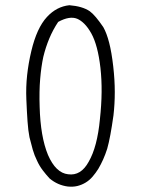

<svg xmlns="http://www.w3.org/2000/svg" viewBox="-20 -728 540 736"><path d="M246 -708Q296 -704 324 -685Q335 -677 348 -661.5Q361 -646 376 -624Q389 -601 398.5 -564Q408 -527 414 -474Q420 -422 420 -375.5Q420 -329 415 -286Q403 -200 391 -158Q384 -136 375.5 -117Q367 -98 357 -81Q347 -65 335 -51Q323 -37 308 -28Q293 -19 276.5 -15Q260 -11 240 -13Q201 -18 170 -44Q157 -58 144 -75Q131 -92 122 -112Q112 -132 105.5 -154.5Q99 -177 93 -202Q88 -227 85.5 -263Q83 -299 81 -347Q79 -394 84 -440Q89 -486 100 -532Q121 -621 160 -663Q197 -703 246 -708ZM203 -644Q183 -614 169 -580.5Q155 -547 146 -510Q138 -473 134 -425.5Q130 -378 132 -319Q135 -204 164 -134Q194 -65 241 -60Q290 -53 320 -108Q353 -165 363 -271Q369 -326 369.5 -374.5Q370 -423 365 -468Q355 -555 330 -600Q317 -623 303.5 -636.5Q290 -650 276 -656Q247 -668 203 -644Z"/></svg>

Font: Yomogi
Style: Regular
Weight: 400
Designer: satsuyako
Foundry: satsuyako
Version: Version 3.100